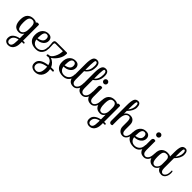

<svg xmlns="http://www.w3.org/2000/svg" viewBox="263 -2377 4327 4327"><g transform="rotate(45 2427.0 -213.0)"><path d="M1 -226Q1 -342 55.5 -397Q110 -452 200 -452Q269 -452 298 -423Q311 -452 344 -452Q356 -452 365.5 -448.5Q375 -445 378 -442L382 -438V70Q394 69 419 69Q446 69 446 91L440 106Q402 106 382 107V159Q381 262 334.5 320.5Q288 379 211 379Q165 379 129.5 351.5Q94 324 94 265Q94 189 148 144Q202 99 292 81V-66Q250 3 176 3Q1 3 1 -226ZM292 -209V-280Q292 -351 268 -382Q244 -413 209 -413Q181 -413 163 -407Q145 -401 128.5 -382.5Q112 -364 104 -325.5Q96 -287 96 -226Q96 -147 110 -103Q124 -59 142 -47.5Q160 -36 188 -36Q225 -36 258.5 -77.5Q292 -119 292 -209ZM292 157V119Q145 152 145 268Q145 303 164 321.5Q183 340 209 340Q251 340 271.5 301Q292 262 292 157Z M882 -219Q883 -225 897 -225Q918 -225 918 -193Q918 -119 866.5 -58Q815 3 717 3Q605 3 541.5 -53.5Q478 -110 478 -216Q478 -329 534 -390.5Q590 -452 677 -452Q740 -452 769 -418.5Q798 -385 798 -339Q798 -264 735.5 -214.5Q673 -165 576 -165Q585 -101 622.5 -68.5Q660 -36 717 -36Q783 -36 832.5 -82.5Q882 -129 882 -219ZM573 -211V-202Q635 -210 680.5 -241Q726 -272 726 -333Q726 -372 709 -392.5Q692 -413 661 -413Q614 -413 593.5 -367Q573 -321 573 -211Z M985 -89Q985 -115 1029 -115Q1085 -115 1135 -207Q1185 -299 1185 -399H952Q931 -399 923.5 -388.5Q916 -378 916 -353Q916 -342 919 -296Q922 -250 922 -214Q922 -197 904 -197Q897 -197 893.5 -201.5Q890 -206 890 -210L889 -214Q889 -252 882.5 -306Q876 -360 876 -376Q876 -410 892 -425.5Q908 -441 952 -441H1269Q1288 -439 1288 -419Q1288 -323 1232.5 -236.5Q1177 -150 1101 -102Q1151 -84 1192 -45.5Q1233 -7 1254 46Q1277 45 1326 45Q1344 45 1351 53.5Q1358 62 1358 72L1352 87Q1323 87 1267 89Q1274 122 1274 150Q1274 253 1218.5 316.5Q1163 380 1068 380Q1009 380 962.5 348Q916 316 916 246Q916 88 1174 54Q1149 -55 1048 -76Q1022 -67 999 -67Q985 -72 985 -89ZM1184 148Q1184 122 1181 98Q967 132 967 249Q967 293 995.5 317Q1024 341 1066 341Q1116 341 1150 296Q1184 251 1184 148Z M1745 -219Q1746 -225 1760 -225Q1781 -225 1781 -193Q1781 -119 1729.5 -58Q1678 3 1580 3Q1468 3 1404.5 -53.5Q1341 -110 1341 -216Q1341 -329 1397 -390.5Q1453 -452 1540 -452Q1603 -452 1632 -418.5Q1661 -385 1661 -339Q1661 -264 1598.5 -214.5Q1536 -165 1439 -165Q1448 -101 1485.5 -68.5Q1523 -36 1580 -36Q1646 -36 1695.5 -82.5Q1745 -129 1745 -219ZM1436 -211V-202Q1498 -210 1543.5 -241Q1589 -272 1589 -333Q1589 -372 1572 -392.5Q1555 -413 1524 -413Q1477 -413 1456.5 -367Q1436 -321 1436 -211Z M2026 -231Q2028 -237 2041 -237Q2059 -237 2059 -184Q2059 -107 2017 -52Q1975 3 1910 3Q1829 3 1789 -45Q1749 -93 1749 -181V-557Q1749 -686 1776 -746Q1803 -806 1871 -806Q1970 -806 1970 -672Q1970 -571 1930.5 -510Q1891 -449 1840 -419V-151Q1840 -94 1862 -65Q1884 -36 1922 -36Q1960 -36 1993 -82Q2026 -128 2026 -231ZM1840 -461Q1927 -524 1927 -671Q1927 -767 1879 -767Q1867 -767 1860.5 -759Q1854 -751 1848.5 -719Q1843 -687 1841.5 -627Q1840 -567 1840 -461Z M2305 -231Q2307 -237 2320 -237Q2338 -237 2338 -184Q2338 -107 2296 -52Q2254 3 2189 3Q2108 3 2068 -45Q2028 -93 2028 -181V-557Q2028 -686 2055 -746Q2082 -806 2150 -806Q2249 -806 2249 -672Q2249 -571 2209.5 -510Q2170 -449 2119 -419V-151Q2119 -94 2141 -65Q2163 -36 2201 -36Q2239 -36 2272 -82Q2305 -128 2305 -231ZM2119 -461Q2206 -524 2206 -671Q2206 -767 2158 -767Q2146 -767 2139.5 -759Q2133 -751 2127.5 -719Q2122 -687 2120.5 -627Q2119 -567 2119 -461Z M2312 -550Q2295 -567 2295 -592Q2295 -617 2312 -634.5Q2329 -652 2354 -652Q2379 -652 2396.5 -634.5Q2414 -617 2414 -592Q2414 -567 2396.5 -550Q2379 -533 2354 -533Q2329 -533 2312 -550ZM2584 -231Q2586 -237 2599 -237Q2617 -237 2617 -184Q2617 -107 2575 -52Q2533 3 2468 3Q2387 3 2347.5 -45Q2308 -93 2308 -181V-391Q2308 -421 2323 -436.5Q2338 -452 2360 -452Q2372 -452 2381.5 -448.5Q2391 -445 2395 -442L2398 -438V-151Q2398 -94 2420 -65Q2442 -36 2480 -36Q2518 -36 2551 -82Q2584 -128 2584 -231Z M2587 -226Q2587 -342 2641.5 -397Q2696 -452 2786 -452Q2855 -452 2884 -423Q2897 -452 2930 -452Q2942 -452 2951.5 -448.5Q2961 -445 2964 -442L2968 -438V70Q2980 69 3005 69Q3032 69 3032 91L3026 106Q2988 106 2968 107V159Q2967 262 2920.5 320.5Q2874 379 2797 379Q2751 379 2715.5 351.5Q2680 324 2680 265Q2680 189 2734 144Q2788 99 2878 81V-66Q2836 3 2762 3Q2587 3 2587 -226ZM2878 -209V-280Q2878 -351 2854 -382Q2830 -413 2795 -413Q2767 -413 2749 -407Q2731 -401 2714.5 -382.5Q2698 -364 2690 -325.5Q2682 -287 2682 -226Q2682 -147 2696 -103Q2710 -59 2728 -47.5Q2746 -36 2774 -36Q2811 -36 2844.5 -77.5Q2878 -119 2878 -209ZM2878 157V119Q2731 152 2731 268Q2731 303 2750 321.5Q2769 340 2795 340Q2837 340 2857.5 301Q2878 262 2878 157Z M3590 -231Q3591 -237 3605 -237Q3623 -237 3623 -184Q3623 -107 3583.5 -52Q3544 3 3484 3Q3418 3 3376.5 -41.5Q3335 -86 3335 -156V-298Q3335 -417 3275 -417Q3222 -417 3188 -363Q3154 -309 3154 -182V-11Q3144 3 3116 3Q3094 3 3079 -12.5Q3064 -28 3064 -58V-559Q3064 -689 3089 -747.5Q3114 -806 3185 -806Q3223 -806 3244 -774Q3265 -742 3265 -683Q3265 -576 3154 -465V-377Q3196 -452 3287 -452Q3352 -452 3390.5 -411Q3429 -370 3429 -293V-151Q3429 -94 3447 -65Q3465 -36 3496 -36Q3535 -36 3562.5 -83.5Q3590 -131 3590 -231ZM3154 -513Q3222 -601 3222 -686Q3222 -767 3186 -767Q3166 -767 3160 -721Q3154 -675 3154 -513Z M3996 -219Q3997 -225 4011 -225Q4032 -225 4032 -193Q4032 -119 3980.5 -58Q3929 3 3831 3Q3719 3 3655.5 -53.5Q3592 -110 3592 -216Q3592 -329 3648 -390.5Q3704 -452 3791 -452Q3854 -452 3883 -418.5Q3912 -385 3912 -339Q3912 -264 3849.5 -214.5Q3787 -165 3690 -165Q3699 -101 3736.5 -68.5Q3774 -36 3831 -36Q3897 -36 3946.5 -82.5Q3996 -129 3996 -219ZM3687 -211V-202Q3749 -210 3794.5 -241Q3840 -272 3840 -333Q3840 -372 3823 -392.5Q3806 -413 3775 -413Q3728 -413 3707.5 -367Q3687 -321 3687 -211Z M4005 -550Q3988 -567 3988 -592Q3988 -617 4005 -634.5Q4022 -652 4047 -652Q4072 -652 4089.5 -634.5Q4107 -617 4107 -592Q4107 -567 4089.5 -550Q4072 -533 4047 -533Q4022 -533 4005 -550ZM4277 -231Q4279 -237 4292 -237Q4310 -237 4310 -184Q4310 -107 4268 -52Q4226 3 4161 3Q4080 3 4040.5 -45Q4001 -93 4001 -181V-391Q4001 -421 4016 -436.5Q4031 -452 4053 -452Q4065 -452 4074.5 -448.5Q4084 -445 4088 -442L4091 -438V-151Q4091 -94 4113 -65Q4135 -36 4173 -36Q4211 -36 4244 -82Q4277 -128 4277 -231Z M4279 -232Q4279 -347 4333.5 -399.5Q4388 -452 4478 -452Q4536 -452 4570 -429V-565Q4570 -691 4595.5 -748.5Q4621 -806 4691 -806Q4729 -806 4750 -774Q4771 -742 4771 -683Q4771 -576 4660 -465V-151Q4660 -94 4679.5 -65Q4699 -36 4732 -36Q4763 -36 4792.5 -75.5Q4822 -115 4822 -201Q4822 -220 4821 -231Q4822 -237 4836 -237Q4854 -237 4854 -184Q4854 -101 4816.5 -49Q4779 3 4720 3Q4613 3 4580 -91Q4561 -49 4528 -23.5Q4495 2 4454 2Q4279 2 4279 -232ZM4466 -37Q4501 -37 4534.5 -77.5Q4568 -118 4568 -181V-309Q4568 -358 4544.5 -385.5Q4521 -413 4487 -413Q4458 -413 4440.5 -408Q4423 -403 4406 -385.5Q4389 -368 4381.5 -330.5Q4374 -293 4374 -232Q4374 -172 4381 -131.5Q4388 -91 4402 -71.5Q4416 -52 4431 -44.5Q4446 -37 4466 -37ZM4692 -767Q4671 -767 4665.5 -720.5Q4660 -674 4660 -513Q4728 -601 4728 -686Q4728 -767 4692 -767Z"/></g></svg>

Font: Sofia
Style: Regular
Weight: 400
Designer: Paula Nazal and Daniel Hernndez
Foundry: Paula Nazal, Daniel Hernndez
Version: Version 1.001